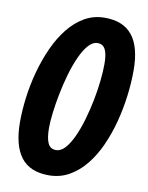

<svg xmlns="http://www.w3.org/2000/svg" viewBox="-83 -785 659 855"><g transform="rotate(10 246.5 -358.0)"><path d="M196.3 9.8Q110.8 9.8 70.3 -43.7Q29.8 -97.2 29.8 -202.6Q29.8 -254.9 37.4 -313.5Q44.9 -372.1 60.8 -430.7Q76.7 -489.3 100.6 -542.2Q124.5 -595.2 157 -636.2Q189.5 -677.2 230.7 -700.9Q272 -724.6 322.3 -724.6Q362.8 -724.6 393.6 -712.4Q424.3 -700.2 445.6 -674.6Q466.8 -648.9 477.5 -609.1Q488.3 -569.3 488.3 -514.6Q488.3 -460 480.7 -400.1Q473.1 -340.3 457.8 -281.5Q442.4 -222.7 418.9 -170.4Q395.5 -118.2 362.8 -77.6Q330.1 -37.1 288.6 -13.7Q247.1 9.8 196.3 9.8ZM209 -106.4Q231 -106.4 250 -127.4Q269 -148.4 285.4 -183.8Q301.8 -219.2 314.7 -263.4Q327.6 -307.6 336.9 -354.2Q346.2 -400.9 350.8 -444.3Q355.5 -487.8 355.5 -521Q355.5 -565.4 344.7 -586.7Q334 -607.9 309.6 -607.9Q287.6 -607.9 268.1 -585.7Q248.5 -563.5 231.9 -526.6Q215.3 -489.7 202.4 -444.8Q189.5 -399.9 180.4 -353.8Q171.4 -307.6 166.5 -267.1Q161.6 -226.6 161.6 -199.2Q161.6 -152.8 172.4 -129.6Q183.1 -106.4 209 -106.4Z"/></g></svg>

Font: Open Sans SemiCondensed
Style: Bold Italic
Weight: 700
Width: 4
Italic angle: -12°
Designer: Monotype Design Team
Foundry: Monotype Imaging Inc.
Version: Version 3.003